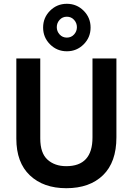

<svg xmlns="http://www.w3.org/2000/svg" viewBox="-20 -982 699 1011"><path d="M593 -259Q593 -128 522.5 -59.5Q452 9 329 9Q209 9 137.5 -58.5Q66 -126 66 -252V-674H192V-253Q192 -176 230 -141.5Q268 -107 329 -107Q467 -107 467 -258V-674H593ZM420.5 -925.5Q457 -889 457 -837Q457 -785 420.5 -748.5Q384 -712 332 -712Q280 -712 243.5 -748.5Q207 -785 207 -837Q207 -889 243.5 -925.5Q280 -962 332 -962Q384 -962 420.5 -925.5ZM294 -877.5Q279 -861 279 -839Q279 -817 294 -800.5Q309 -784 332 -784Q355 -784 370 -800.5Q385 -817 385 -839Q385 -861 370 -877.5Q355 -894 332 -894Q309 -894 294 -877.5Z"/></svg>

Font: Hind Madurai SemiBold
Style: Regular
Weight: 600
Designer: Jyotish Sonowal
Foundry: Indian Type Foundry
Version: Version 1.001;PS 1.0;hotconv 1.0.86;makeotf.lib2.5.63406; tt